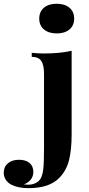

<svg xmlns="http://www.w3.org/2000/svg" viewBox="-146 -793 463 1001"><path d="M240.7 -695.8Q240.7 -660.2 216.1 -639.4Q191.4 -618.7 149.9 -618.7Q107.9 -618.7 83.3 -639.4Q58.6 -660.2 58.6 -695.8Q58.6 -731.9 83 -752.7Q107.4 -773.4 149.9 -773.4Q191.4 -773.4 216.1 -752.7Q240.7 -731.9 240.7 -695.8ZM163.6 133.8Q111.8 188 2 188Q-50.8 188 -86.9 169.9Q-105.5 160.2 -116 143.8Q-126.5 127.4 -126.5 107.4Q-126.5 76.7 -104.7 58.3Q-83 40 -46.9 40Q-12.2 40 7.8 56.4Q27.8 72.8 27.8 104Q27.8 125 15.4 142.1Q2.9 159.2 -22 168.5Q-10.3 169.9 1 169.9Q20.5 169.9 37.1 162.6Q53.7 155.3 63.5 141.6Q75.7 123.5 79.6 88.4Q83.5 53.2 83.5 -22V-408.2Q83.5 -454.6 69.1 -475.6Q54.7 -496.6 19.5 -496.6V-517.6Q56.2 -514.2 81.5 -514.2Q167.5 -514.2 227.5 -528.3V-94.2Q227.5 -9.8 213.4 43.9Q199.2 97.7 163.6 133.8Z"/></svg>

Font: TypoPRO Playfair Display
Style: Bold
Weight: 700
Designer: Claus Eggers Sørensen
Foundry: Claus Eggers Sørensen
Version: Version 1.004;PS 001.004;hotconv 1.0.70;makeotf.lib2.5.58329